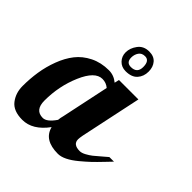

<svg xmlns="http://www.w3.org/2000/svg" viewBox="-212 -859 1006 1006"><g transform="rotate(45 291.5 -356.0)"><path d="M317 -500H461L389 -160Q385 -138 385 -129Q385 -91 435 -91Q449 -91 467.5 -101Q486 -111 500 -122Q514 -133 536 -152.5Q558 -172 567 -179H601Q597 -175 567.5 -144Q538 -113 518.5 -94.5Q499 -76 469 -51Q439 -26 412.5 -13Q386 0 364 0Q261 0 242 -76Q182 6 106 6Q40 6 11 -31.5Q-18 -69 -18 -121Q-18 -175 -10 -226.5Q-2 -278 17 -328.5Q36 -379 65 -416Q94 -453 140 -476Q186 -499 244 -499Q281 -499 311 -474ZM252 -443Q198 -443 157.5 -349Q117 -255 117 -148Q117 -77 175 -77Q205 -77 239 -127Q240 -142 245 -160L301 -425Q280 -443 252 -443ZM324 -718Q359 -718 377.5 -696.5Q396 -675 396 -641Q396 -605 374.5 -581Q353 -557 309 -557Q278 -557 258.5 -577.5Q239 -598 239 -627Q239 -659 261 -688.5Q283 -718 324 -718ZM359 -638Q359 -685 326 -685Q302 -685 290.5 -668Q279 -651 279 -629Q279 -592 313 -592Q359 -592 359 -638Z"/></g></svg>

Font: Lobster 1.3
Style: Regular
Weight: 400
Designer: Pablo Impallari
Foundry: Pablo Impallari. www.impallari.com
Version: Version 1.003 2010